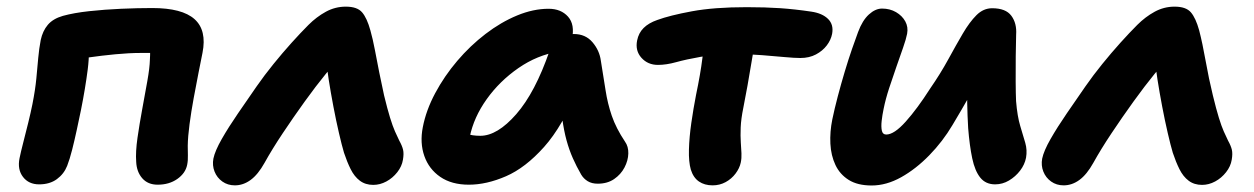

<svg xmlns="http://www.w3.org/2000/svg" viewBox="-20 -546 3774 578"><path d="M454.6 10Q425.2 10 408.3 -9.3Q391.4 -28.6 390 -58.8Q387.8 -88.8 393.9 -131.1Q400 -173.4 408.3 -218.2Q416.6 -263 423.6 -302.4Q430.6 -341.8 431.2 -365.2Q432.2 -381.2 431.9 -394.1Q431.6 -407 428.6 -428.2L458 -386.6H404Q369 -386.6 327.1 -382.6Q285.2 -378.6 246.3 -373Q207.4 -367.4 181.4 -360.4L244.2 -451.4Q251.4 -394 244.1 -337Q236.8 -280 223.8 -215Q217.8 -186 211.1 -154.9Q204.4 -123.8 197.2 -95.3Q190 -66.8 182.2 -46.8Q172.6 -22.4 151.2 -6.7Q129.8 9 97.8 9Q66.4 9 49.2 -13.4Q32 -35.8 38.8 -69.6Q42.8 -89.2 50.1 -117.4Q57.4 -145.6 65 -176.5Q72.6 -207.4 77.6 -232.4Q86.2 -275.8 89.4 -309.7Q92.6 -343.6 95.1 -371.6Q97.6 -399.6 102.6 -425.6Q108.4 -452.8 123.9 -471.2Q139.4 -489.6 169.2 -498.2Q202.6 -507.4 248.8 -512.4Q295 -517.4 344.6 -519.6Q394.2 -521.8 438.2 -521.8Q528.4 -521.8 565.7 -488.3Q603 -454.8 589.6 -387Q584.8 -363.2 577.6 -326.8Q570.4 -290.4 563 -250.2Q555.6 -210 550.6 -172.3Q545.6 -134.6 545.2 -107Q545 -94.8 545.6 -78.9Q546.2 -63 543.4 -49.6Q538.2 -24.4 513.7 -7.2Q489.2 10 454.6 10Z M687 12Q665.6 12 649.4 0.5Q633.2 -11 625.9 -29.5Q618.6 -48 622.4 -68.6Q627.2 -91.8 647.6 -127.5Q668 -163.2 696.5 -204.7Q725 -246.2 752.6 -286Q776 -319.6 803.3 -353.3Q830.6 -387 857.9 -417.3Q885.2 -447.6 908.6 -471Q932.8 -495.2 960.9 -510.6Q989 -526 1021 -526Q1055.4 -526 1070.1 -508.8Q1084.8 -491.6 1095 -454.6Q1102.2 -429.2 1108.5 -396.1Q1114.8 -363 1121.7 -328Q1128.6 -293 1136.2 -259Q1146.4 -217 1154.3 -191.5Q1162.2 -166 1169 -150.6Q1175.8 -135.2 1182 -122.6Q1190.6 -107.2 1193.4 -95.3Q1196.2 -83.4 1193 -65Q1189.8 -45.2 1176 -27.6Q1162.2 -10 1143.1 0.3Q1124 10.6 1103.6 10.6Q1080 10.6 1063.3 -2Q1046.6 -14.6 1035.6 -36.8Q1024.6 -59 1015.6 -86.2Q1009 -108.4 1000.4 -145.5Q991.8 -182.6 983.7 -225.1Q975.6 -267.6 969.5 -306.6Q963.4 -345.6 961.8 -371.2L1009.4 -376Q990.4 -359.8 960.9 -323.7Q931.4 -287.6 897.3 -240.3Q863.2 -193 831.1 -144.8Q799 -96.6 776.4 -55.8Q756.8 -20.6 734.5 -4.3Q712.2 12 687 12Z M1391.4 10Q1339.6 10 1305.4 -13.5Q1271.2 -37 1257.4 -76.4Q1243.6 -115.8 1252.8 -163Q1262.6 -214 1290.1 -265.5Q1317.6 -317 1356.5 -362.7Q1395.4 -408.4 1441.6 -443.8Q1487.8 -479.2 1536.6 -499.4Q1585.4 -519.6 1631.6 -519.6Q1668.8 -519.6 1690 -495.9Q1711.2 -472.2 1701.8 -428Q1699 -412.2 1688.1 -403Q1677.2 -393.8 1662.6 -391Q1597 -380.2 1540.5 -341Q1484 -301.8 1445.2 -247.5Q1406.4 -193.2 1394.2 -134.2Q1391.2 -116.6 1390.8 -102.1Q1390.4 -87.6 1394.4 -65.6L1346 -168.2Q1367 -149.8 1384.1 -143.5Q1401.2 -137.2 1426 -137.2Q1477.2 -137.2 1534.2 -202.4Q1591.2 -267.6 1634.4 -393Q1643 -417.2 1664.1 -430.4Q1685.2 -443.6 1707.4 -443.6Q1742.6 -443.6 1763.7 -418.8Q1784.8 -394 1788.8 -363.2Q1796.8 -315.2 1802.9 -274.9Q1809 -234.6 1821.8 -197.3Q1834.6 -160 1861.4 -119.8Q1872 -105.2 1871.5 -84Q1871 -62.8 1860 -41.8Q1849 -20.8 1828.7 -6.9Q1808.4 7 1779.4 7Q1761.6 7 1749.3 -0.5Q1737 -8 1729.6 -20.4Q1715.4 -45 1704.4 -69.9Q1693.4 -94.8 1685.5 -123.6Q1677.6 -152.4 1672.6 -189.2Q1667.6 -226 1664.6 -273.6L1719.2 -278.2Q1674 -166.4 1617.9 -103.6Q1561.8 -40.8 1503.2 -15.4Q1444.6 10 1391.4 10Z M1960.8 -350.6Q1930.2 -350.6 1911 -372Q1891.8 -393.4 1898 -424.2Q1902.4 -446.6 1917.5 -461.7Q1932.6 -476.8 1958.6 -485.8Q1996 -499.6 2062.9 -512Q2129.8 -524.4 2228 -524.4Q2284.2 -524.4 2328.3 -521.4Q2372.4 -518.4 2422.2 -511Q2455.4 -506.2 2472.8 -489Q2490.2 -471.8 2485 -444Q2481.4 -425.6 2468.9 -409.2Q2456.4 -392.8 2436.3 -382.1Q2416.2 -371.4 2389.4 -371.4Q2372.2 -371.4 2341.6 -374.2Q2311 -377 2274.6 -379.9Q2238.2 -382.8 2202.2 -382.8Q2134 -382.8 2089.7 -375Q2045.4 -367.2 2015.6 -358.9Q1985.8 -350.6 1960.8 -350.6ZM2125.2 12Q2101 12 2084.1 0.4Q2067.2 -11.2 2059.6 -35.6Q2053 -58.8 2054 -96Q2055 -133.2 2061.2 -176.3Q2067.4 -219.4 2075.4 -260.4Q2088.8 -324.6 2094.3 -369.3Q2099.8 -414 2104.8 -442L2257.8 -450.2Q2256.8 -443 2252.4 -418.2Q2248 -393.4 2242.4 -359Q2236.8 -324.6 2230.3 -288.3Q2223.8 -252 2217.8 -222Q2210.8 -187.8 2209.8 -162.2Q2208.8 -136.6 2210.1 -117.8Q2211.4 -99 2212.1 -84.4Q2212.8 -69.8 2210 -56.6Q2206.4 -39.6 2194.4 -23.6Q2182.4 -7.6 2164.5 2.2Q2146.6 12 2125.2 12Z M2604 12.4Q2561.8 12.4 2535.1 -4.3Q2508.4 -21 2495 -49.4Q2481.6 -77.8 2479.8 -113.4Q2478 -149 2485.6 -186.6Q2492.2 -218.4 2502 -255.6Q2511.8 -292.8 2522.9 -329.9Q2534 -367 2545 -398.8Q2556 -430.6 2563.2 -449.6Q2576.2 -484.6 2595.7 -502.4Q2615.2 -520.2 2635.4 -520.2Q2659 -520.2 2677.5 -509.4Q2696 -498.6 2705.3 -481.6Q2714.6 -464.6 2710.8 -444.4Q2707.8 -428.6 2698.6 -402.3Q2689.4 -376 2678.4 -344.6Q2667.4 -313.2 2656.7 -280.6Q2646 -248 2640 -218Q2636.2 -200 2634.2 -182.3Q2632.2 -164.6 2634.7 -152.8Q2637.2 -141 2648 -141Q2671.8 -141 2706.7 -180Q2741.6 -219 2780 -279.2Q2811 -324 2834.6 -367.2Q2858.2 -410.4 2878.4 -444.9Q2898.6 -479.4 2919.5 -500.3Q2940.4 -521.2 2966.8 -521.2Q3007.8 -521.2 3024.6 -498.5Q3041.4 -475.8 3039 -441.6Q3038.2 -415.4 3037.8 -376.7Q3037.4 -338 3037.6 -300.7Q3037.8 -263.4 3038.8 -241.6Q3042.6 -195.6 3051.4 -166.6Q3060.2 -137.6 3066.5 -115.9Q3072.8 -94.2 3068.8 -71.2Q3064.8 -50.4 3050.9 -32.3Q3037 -14.2 3017.5 -2.6Q2998 9 2975.8 9Q2947.4 9 2931.1 -11.2Q2914.8 -31.4 2906.8 -69.4Q2898.8 -107.4 2894.6 -160Q2892.4 -197.4 2891.7 -235.4Q2891 -273.4 2892.1 -310Q2893.2 -346.6 2894.6 -378.6L2949 -352Q2941.6 -336.4 2928.8 -312.3Q2916 -288.2 2896.4 -253.5Q2876.8 -218.8 2847.4 -169.6Q2818 -120 2777.6 -78.6Q2737.2 -37.2 2692.8 -12.4Q2648.4 12.4 2604 12.4Z M3182 12Q3160.6 12 3144.4 0.5Q3128.2 -11 3120.9 -29.5Q3113.6 -48 3117.4 -68.6Q3122.2 -91.8 3142.6 -127.5Q3163 -163.2 3191.5 -204.7Q3220 -246.2 3247.6 -286Q3271 -319.6 3298.3 -353.3Q3325.6 -387 3352.9 -417.3Q3380.2 -447.6 3403.6 -471Q3427.8 -495.2 3455.9 -510.6Q3484 -526 3516 -526Q3550.4 -526 3565.1 -508.8Q3579.8 -491.6 3590 -454.6Q3600 -416 3609.5 -362.5Q3619 -309 3631.2 -259Q3641.4 -217 3649.3 -191.5Q3657.2 -166 3664 -150.6Q3670.8 -135.2 3677 -122.6Q3685.6 -107.2 3688.4 -95.3Q3691.2 -83.4 3688 -65Q3684.8 -45.2 3671 -27.6Q3657.2 -10 3638.1 0.3Q3619 10.6 3598.6 10.6Q3575 10.6 3558.3 -2Q3541.6 -14.6 3530.6 -36.8Q3519.6 -59 3510.6 -86.2Q3504 -108.4 3495.4 -145.5Q3486.8 -182.6 3478.7 -225.1Q3470.6 -267.6 3464.5 -306.6Q3458.4 -345.6 3456.8 -371.2L3504.4 -376Q3485.4 -359.8 3455.9 -323.7Q3426.4 -287.6 3392.3 -240.3Q3358.2 -193 3326.1 -144.8Q3294 -96.6 3271.4 -55.8Q3251.8 -20.6 3229.5 -4.3Q3207.2 12 3182 12Z"/></svg>

Font: Shantell Sans Light
Style: Italic
Weight: 300
Italic angle: -11°
Designer: Stephen Nixon, Anya Danilova, Shantell Martin
Foundry: Arrow Type
Version: Version 1.008;[ac192a2d6]